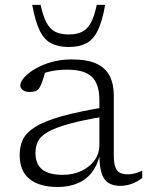

<svg xmlns="http://www.w3.org/2000/svg" viewBox="-20 -736 588 766"><path d="M407.5 -310 401 -272Q310 -257 254.5 -241.5Q199 -226 170 -209Q141 -192 131.2 -171.5Q121.5 -151 121.5 -125.5Q121.5 -82 148 -60.2Q174.5 -38.5 230 -38.5Q271.5 -38.5 304.8 -54Q338 -69.5 357.2 -96.5Q376.5 -123.5 376.5 -158V-337Q376.5 -399 347.5 -428.5Q318.5 -458 248 -458Q217 -458 190.8 -453.2Q164.5 -448.5 138 -438.5L163.5 -461Q159.5 -446 155.8 -432.8Q152 -419.5 148 -408.8Q144 -398 139.5 -389.5Q133.5 -377 123 -373Q112.5 -369 100.5 -369Q80.5 -369 70.8 -376.8Q61 -384.5 61 -395.5Q61 -409.5 76.5 -427Q92 -444.5 119.8 -461Q147.5 -477.5 184.8 -488.2Q222 -499 265 -499Q328.5 -499 365.2 -481.8Q402 -464.5 418 -432.2Q434 -400 434 -354.5V-116Q434 -86.5 439.8 -70Q445.5 -53.5 458 -47Q470.5 -40.5 490.5 -40.5Q504 -40.5 517.2 -44Q530.5 -47.5 547.5 -55V-26Q526 -9.5 504 -2Q482 5.5 459.5 5.5Q430.5 5.5 411.5 -7Q392.5 -19.5 384 -49.5Q375.5 -79.5 376.5 -132L381 -133.5Q373 -85 350.2 -53.2Q327.5 -21.5 292 -5.8Q256.5 10 210.5 10Q137 10 97.8 -22Q58.5 -54 58.5 -117Q58.5 -151.5 71 -178.8Q83.5 -206 119.5 -229Q155.5 -252 224.8 -271.8Q294 -291.5 407.5 -310ZM254 -598.5Q286 -598.5 307.2 -609Q328.5 -619.5 342.5 -645.2Q356.5 -671 366 -716.5H399.5Q388 -651 370.2 -614.5Q352.5 -578 324.2 -563.2Q296 -548.5 254 -548.5Q212 -548.5 184 -563.2Q156 -578 138.2 -614.5Q120.5 -651 108.5 -716.5H142Q152 -671 165.8 -645.2Q179.5 -619.5 201 -609Q222.5 -598.5 254 -598.5Z"/></svg>

Font: Newsreader 9pt Light
Style: Regular
Weight: 300
Designer: Hugues Gentile
Foundry: Production Type
Version: Version 1.003